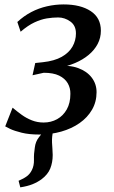

<svg xmlns="http://www.w3.org/2000/svg" viewBox="-20 -584 502 847"><path d="M69.5 242.5 62 213.5Q84.5 204 98.5 193.5Q112.5 183 120.5 166.5Q130.5 147 129.8 120.8Q129 94.5 133.5 67.5Q136.5 40.5 152 21.2Q167.5 2 178 -12L238.5 -48.5Q220.5 -27.5 214.5 -5.2Q208.5 17 209.5 45Q210 57.5 211.2 71.8Q212.5 86 212.5 99.5Q212.5 132.5 201.8 159.2Q191 186 163 207Q145 220 123.2 228.8Q101.5 237.5 69.5 242.5ZM153 9.5Q108 9.5 75.8 1.5Q43.5 -6.5 25 -15.2Q6.5 -24 3 -26.5L35.5 -109Q55 -92.5 75.8 -77.5Q96.5 -62.5 120.8 -53Q145 -43.5 172.5 -43.5Q205 -43.5 231.8 -58.2Q258.5 -73 274.5 -101.2Q290.5 -129.5 290.5 -170Q291 -195.5 278.8 -216.8Q266.5 -238 240.8 -250.5Q215 -263 173 -263L123.5 -252L135.5 -306L168.5 -309.5Q220 -315 252.2 -333.2Q284.5 -351.5 299.8 -378.5Q315 -405.5 315 -436.5Q315 -471.5 290.2 -489.2Q265.5 -507 236.5 -507Q212.5 -507 186.5 -502.8Q160.5 -498.5 132 -485.2Q103.5 -472 71 -444L56.5 -487Q85 -513.5 118 -530.8Q151 -548 187.2 -556.2Q223.5 -564.5 260.5 -564.5Q335.5 -564.5 380.2 -535Q425 -505.5 425 -448.5Q425 -417 410.8 -390Q396.5 -363 371 -341.8Q345.5 -320.5 310.8 -305.8Q276 -291 236 -283.5L231.5 -292Q285.5 -298 324.5 -283.8Q363.5 -269.5 384.8 -241.5Q406 -213.5 406 -177.5Q406 -134.5 386 -100Q366 -65.5 331 -41Q296 -16.5 250.2 -3.5Q204.5 9.5 153 9.5Z"/></svg>

Font: Merriweather 24pt
Style: Italic
Weight: 400
Italic angle: -7.8°
Designer: Eben Sorkin
Foundry: Eben Sorkin
Version: Version 2.101